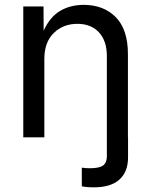

<svg xmlns="http://www.w3.org/2000/svg" viewBox="-20 -573 631 801"><path d="M321.3 204.1V126.5Q329.6 127.9 339.6 128.4Q349.6 128.9 354.5 128.9Q395.5 128.9 410.6 116.9Q425.8 105 425.8 79.6V-339.4Q425.8 -402.3 392.8 -438Q359.9 -473.6 302.7 -473.6Q243.7 -473.6 204.3 -435.3Q165 -397 165 -327.1V0H77.1V-545.9H161.6L162.1 -444.8Q188.5 -502.9 231.2 -527.8Q273.9 -552.7 329.1 -552.7Q412.1 -552.7 462.9 -501.5Q513.7 -450.2 513.7 -346.7V0H514.2V83.5Q514.2 144 478 176.3Q441.9 208.5 372.1 208.5Q338.9 208.5 321.3 204.1Z"/></svg>

Font: Inter-Regular
Style: Regular
Weight: 400
Designer: Rasmus Andersson
Foundry: rsms
Version: Version 4.000;git-a52131595